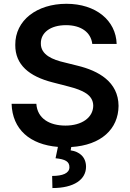

<svg xmlns="http://www.w3.org/2000/svg" viewBox="-20 -757 678 1002"><path d="M598.7 -204.5C597.7 -330.3 493.6 -387.8 384.9 -414.1L316.8 -431.1C256 -445 191.8 -470.2 193.2 -531.2C192.8 -585.6 241.8 -625.7 324.6 -625.7C402.3 -625.7 454.5 -589.1 461.6 -527.7H588.8C585.2 -650.2 480.5 -737.2 326.7 -737.2C172.9 -737.2 58.6 -651.3 59.7 -522.7C58.9 -418.3 133.2 -358.3 253.6 -327.4L335.9 -306.1C413.7 -286.2 465.9 -261.7 466.6 -205.3C465.9 -143.1 406.6 -101.6 321.7 -101.6C238.6 -101.6 174.7 -138.5 169.7 -215.2H40.5C44.7 -82 135.7 -2.5 282.3 9.6L269.9 68.9C320.3 73.9 343 85.9 342.3 116.5C341.6 147.4 306.8 161.2 252.1 161.2L253.6 224.4C366.1 224.4 429 180 429 112.9C428.6 61.1 393.5 34.1 348.7 27.7L351.9 10.3C507.8 0.7 597.7 -83.5 598.7 -204.5Z"/></svg>

Font: Riot Sans 2.0
Style: Bold
Weight: 600
Designer: Rasmus Andersson
Foundry: rsms
Version: Version 3.006;hotconv 1.0.109;makeotfexe 2.5.65596